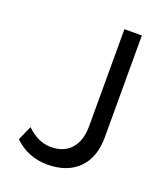

<svg xmlns="http://www.w3.org/2000/svg" viewBox="-151 -930 914 1051"><g transform="rotate(20 306.0 -404.5)"><path d="M246.5 16Q362.5 16 427.8 -49.2Q493 -114.5 493 -232V-825H391.5V-260.5Q391.5 -175.5 350 -128.2Q308.5 -81 234 -81Q156.5 -81 92 -145.5L54.5 -61Q135 16 246.5 16Z"/></g></svg>

Font: Spartan Medium
Style: Regular
Weight: 500
Designer: Matt Bailey, Mirko Velimirovic
Foundry: Matt Bailey
Version: Version 1.003; ttfautohint (v1.8.3)